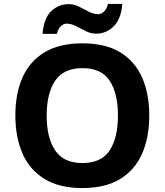

<svg xmlns="http://www.w3.org/2000/svg" viewBox="-20 -945 836 975"><path d="M738 -358Q738 -247 701.5 -164.5Q665 -82 590 -36Q515 10 398 10Q282 10 206.5 -36Q131 -82 94.5 -165Q58 -248 58 -359Q58 -470 94.5 -552Q131 -634 206.5 -679.5Q282 -725 399 -725Q515 -725 590 -679.5Q665 -634 701.5 -551.5Q738 -469 738 -358ZM217 -358Q217 -246 260 -181.5Q303 -117 398 -117Q495 -117 537 -181.5Q579 -246 579 -358Q579 -471 537 -535Q495 -599 399 -599Q303 -599 260 -535Q217 -471 217 -358ZM196 -773Q202 -851 239.5 -887.5Q277 -924 329 -924Q356 -924 381.5 -911Q407 -898 431.5 -885.5Q456 -873 479 -873Q494 -873 508 -886Q522 -899 528 -925H601Q595 -848 557 -811Q519 -774 468 -774Q442 -774 416.5 -786.5Q391 -799 366.5 -812Q342 -825 318 -825Q303 -825 289 -812Q275 -799 269 -773Z"/></svg>

Font: Noto Sans Nag Mundari
Style: Bold
Weight: 700
Version: Version 1.000